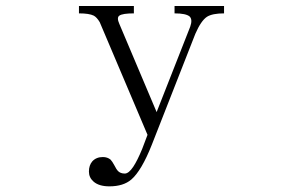

<svg xmlns="http://www.w3.org/2000/svg" viewBox="-20 -498 1040 659"><path d="M251 -477.5V-452.1Q286.1 -452.1 301.8 -444.3Q312.5 -438.5 322.3 -421.9L486.3 -35.2L467.8 13.7Q451.2 53.7 437.5 74.2Q421.9 97.7 408.2 97.7Q393.6 97.7 384.8 88.9Q379.9 84 373 70.3Q365.2 55.7 359.4 49.8Q348.6 41 333 41Q310.5 41 296.9 55.7Q285.2 69.3 285.2 90.8Q285.2 111.3 300.8 125Q319.3 141.6 355.5 141.6Q403.3 141.6 430.7 118.2Q465.8 87.9 501 -1L650.4 -381.8Q669.9 -426.8 690.4 -440.4Q709 -452.1 749 -452.1V-477.5H579.1V-452.1Q618.2 -452.1 630.9 -441.4Q641.6 -430.7 632.8 -406.2L517.6 -113.3L389.6 -416Q379.9 -437.5 389.6 -444.3Q400.4 -452.1 439.5 -452.1V-477.5Z"/></svg>

Font: BatangChe
Style: Regular
Weight: 400
Monospace: yes
Version: Version 2.21